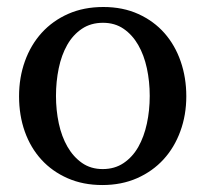

<svg xmlns="http://www.w3.org/2000/svg" viewBox="-20 -514 584 546"><path d="M405.8 -241.2Q405.8 -282.2 397.7 -319.8Q389.6 -357.4 373 -386.2Q356.4 -415 331.5 -432.1Q306.6 -449.2 272.9 -449.2Q238.3 -449.2 212.9 -432.1Q187.5 -415 171.1 -386.2Q154.8 -357.4 147 -319.8Q139.2 -282.2 139.2 -241.2Q139.2 -200.7 147.2 -163.1Q155.3 -125.5 171.9 -96.7Q188.5 -67.9 213.4 -50.5Q238.3 -33.2 272 -33.2Q306.2 -33.2 331.5 -50.3Q356.9 -67.4 373.3 -96.2Q389.6 -125 397.7 -162.6Q405.8 -200.2 405.8 -241.2ZM509.8 -240.2Q509.8 -187 492.9 -140.9Q476.1 -94.7 445.1 -60.8Q414.1 -26.9 369.9 -7.3Q325.7 12.2 271 12.2Q216.3 12.2 172.4 -7.1Q128.4 -26.4 97.7 -60.1Q66.9 -93.8 50.5 -139.9Q34.2 -186 34.2 -240.2Q34.2 -293.5 50.8 -339.8Q67.4 -386.2 98.6 -420.7Q129.9 -455.1 174.1 -474.6Q218.3 -494.1 273.9 -494.1Q329.6 -494.1 373.5 -474.1Q417.5 -454.1 447.8 -419.7Q478 -385.3 493.9 -339.1Q509.8 -293 509.8 -240.2Z"/></svg>

Font: BabelStone Ogham Pictish
Style: Italic
Weight: 400
Italic angle: -30°
Designer: Andrew West
Foundry: BabelStone
Version: Version 1.02 March 14, 2022